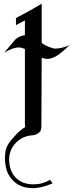

<svg xmlns="http://www.w3.org/2000/svg" viewBox="-20 -689 388 1006"><path d="M265.3 -434.2Q255.3 -436.3 233.4 -444.7Q211.6 -453.2 198.4 -464.7V-669.5Q166.8 -650.5 133.9 -632.1Q101.1 -613.7 63.7 -594.2V-557.4L110.5 -582.1V-504.7Q86.3 -502.6 61.6 -483.7Q53.7 -474.7 39.2 -456.8Q24.7 -438.9 2.1 -413.2Q25.8 -426.8 41.8 -432.9Q57.9 -438.9 70.5 -440Q83.2 -441.1 92.4 -438.7Q101.6 -436.3 110.5 -432.1Q110.5 -330 110.5 -260.5Q110.5 -191.6 110.5 -145.3Q110.5 -101.1 110.5 -75.8Q110.5 -51.6 110.5 -39.5Q110.5 -27.9 111.3 -25.8Q112.1 -23.7 112.1 -23.7Q83.2 -4.7 66.3 13.7Q49.5 32.1 37.6 46.3Q25.8 60.5 18.4 74.5Q11.1 88.4 8.4 105.3Q5.8 122.1 5.8 145.3Q7.9 191.6 22.6 221.6Q61.6 295.3 147.9 296.8Q193.7 297.9 255.3 272.1L242.6 253.2Q220.5 265.3 200.3 271.1Q180 276.8 155.8 276.8Q95.3 276.8 61.6 241.3Q27.9 205.8 27.9 145.3Q27.9 121.1 37.4 98.4Q46.8 75.8 63.2 59.2Q79.5 42.6 101.8 31.8Q124.2 21.1 150 20Q170 20 190.5 0Q196.8 -11.1 196.8 -26.8L198.4 -386.3Q216.8 -380.5 227.4 -380.5Q267.9 -380.5 323.7 -433.2L345.8 -454.7Q339.5 -450 328.7 -446.1Q317.9 -442.1 306.1 -439.2Q294.2 -436.3 283.7 -435.3Q273.2 -434.2 265.3 -434.2ZM348.4 -455.8 345.8 -454.7Q346.8 -454.7 348.4 -455.8Z"/></svg>

Font: MM Bagan
Style: Regular
Weight: 400
Designer: Khon Soe Zaw Thu
Version: Version 1.00 July 10, 2016, initial release